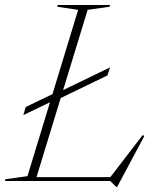

<svg xmlns="http://www.w3.org/2000/svg" viewBox="-44 -725 630 769"><path d="M307 -685.5 97.5 0H-24.5L-22.5 -7L66 -19.5L269 -685.5L185 -698L187 -705H397L395 -698ZM392.5 -8.5 527.5 -184 534 -180 425 24H422L397.5 0H70L75 -15.5H420ZM396.5 -455 386.5 -423 180 -323 164.5 -319.5 49.5 -264 59 -296.5 174.5 -352 190 -355Z"/></svg>

Font: Newsreader 60pt ExtraLight
Style: Italic
Weight: 250
Italic angle: -17°
Designer: Hugues Gentile
Foundry: Production Type
Version: Version 1.003